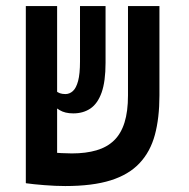

<svg xmlns="http://www.w3.org/2000/svg" viewBox="-20 -606 626 635"><path d="M195.8 9.3Q163.6 9.3 126.5 6.3Q89.4 3.4 65.9 0L88.9 -108.4Q92.8 -106.9 107.7 -105.5Q122.6 -104 142.8 -102.3Q163.1 -100.6 183.3 -99.6Q203.6 -98.6 217.8 -98.6Q264.2 -98.6 299.1 -108.9Q334 -119.1 357.2 -141.6Q380.4 -164.1 391.8 -200.7Q403.3 -237.3 403.3 -290.5V-585.9H507.3V-290.5Q507.3 -215.8 492.2 -159.9Q477.1 -104 441.4 -66.2Q405.8 -28.3 345.9 -9.5Q286.1 9.3 195.8 9.3ZM168.9 0.5 65.4 -0.5V-585.9H168.9ZM222.2 -231Q194.8 -231 177 -241.9Q159.2 -252.9 146 -266.1L164.1 -306.2Q170.4 -300.3 178.2 -297.6Q186 -294.9 196.3 -294.9Q210 -294.9 220.9 -304.7Q231.9 -314.5 238.3 -338.1Q244.6 -361.8 244.6 -402.3V-585.9H329.1V-398.4Q329.1 -336.9 316.2 -300.3Q303.2 -263.7 279.3 -247.3Q255.4 -231 222.2 -231Z"/></svg>

Font: Cascadia Mono Medium
Style: Regular
Weight: 500
Monospace: yes
Designer: Aaron Bell
Foundry: Saja Typeworks
Version: Version 2407.024